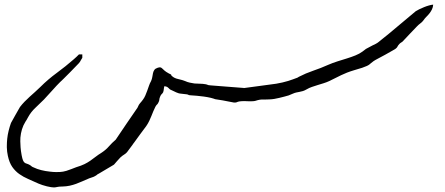

<svg xmlns="http://www.w3.org/2000/svg" viewBox="-20 -447 1938 836"><path d="M338.4 -195.3Q334 -188.5 332 -184.8Q330.1 -181.2 328.4 -178.2Q326.7 -175.3 323.7 -172.1Q320.8 -168.9 314.5 -162.6Q300.3 -147.5 285.4 -132.6Q270.5 -117.7 256.3 -103.5Q248 -96.2 241.7 -89.6Q235.4 -83 227.1 -74.7Q213.4 -59.6 199.5 -44.4Q185.5 -29.3 171.4 -13.7Q152.8 4.9 133.8 22.7Q114.7 40.5 102.5 63Q100.6 65.9 99.6 68.1Q98.6 70.3 97.4 72.3Q96.2 74.2 95 76.4Q93.8 78.6 91.3 82Q81.1 98.1 75.7 116Q70.3 133.8 68.8 152.3Q68.4 160.6 68.4 168.5Q68.4 179.7 69.6 194.8Q70.8 210 74.2 228.5Q77.1 244.1 80.1 251Q83 257.8 86.9 261Q90.8 264.2 96.4 265.6Q102.1 267.1 109.9 271.5Q113.3 273.4 114.7 274.7Q116.2 275.9 117.2 276.9Q118.2 277.8 120.1 279.1Q122.1 280.3 127 282.2Q141.1 289.1 159.4 293.7Q177.7 298.3 197.3 300.3Q211.4 302.2 224.6 302.2Q230 302.2 241.9 301.8Q253.9 301.3 269 296.9Q280.3 293.5 290.5 289.3Q300.8 285.2 311.5 281.2Q334 274.4 347.9 267.6Q361.8 260.7 373 252.9Q384.3 245.1 395.5 236.3Q406.7 227.5 423.8 216.8Q441.4 205.1 454.3 190.2Q467.3 175.3 483.9 161.1Q507.3 126 530.8 91.6Q554.2 57.1 578.6 22Q582 13.7 584.7 9.3Q587.4 4.9 590.1 2Q592.8 -1 595.5 -4.2Q598.1 -7.3 602.1 -12.7Q608.4 -21 612.8 -31.2Q617.2 -41.5 621.1 -52.2Q625 -63 628.7 -73.7Q632.3 -84.5 637.7 -93.8Q641.6 -102.5 643.1 -111.6Q644.5 -120.6 646.2 -128.7Q647.9 -136.7 652.3 -142.8Q656.7 -148.9 666.5 -151.9Q672.4 -153.8 676.3 -153.8Q677.7 -153.8 680.2 -153.1Q682.6 -152.3 686.3 -148.9Q689.9 -145.5 696 -139.9Q702.1 -134.3 714.8 -127.4Q723.1 -123 724.6 -122.6Q725.6 -122.1 725.6 -121.6Q725.1 -121.6 725.1 -120.6Q725.1 -119.1 729.5 -115.2Q739.3 -106.4 755.1 -103Q771 -99.6 786.6 -93.8Q795.9 -89.4 806.4 -87.2Q816.9 -85 826.7 -83.5Q837.9 -82.5 850.1 -82.5Q862.3 -82.5 876 -80.1Q880.9 -79.1 882.3 -78.4Q883.8 -77.6 885 -77.1Q886.2 -76.7 888.7 -76.2Q891.1 -75.7 897.9 -75.2Q932.1 -72.8 966.6 -69.8Q1001 -66.9 1035.2 -64.5H1039.1Q1040 -64.5 1040.5 -64Q1041 -63.5 1041.5 -63.5Q1077.1 -68.4 1112.3 -73Q1147.5 -77.6 1182.6 -82.5Q1211.4 -87.4 1232.7 -94Q1253.9 -100.6 1275.4 -108.9Q1276.9 -109.9 1278.3 -110.8Q1279.8 -111.8 1281.7 -112.8Q1311 -127.9 1344 -139.2Q1377 -150.4 1408.7 -164.6Q1428.7 -173.3 1449.7 -179.9Q1470.7 -186.5 1490.5 -192.6Q1510.3 -198.7 1527.8 -205.8Q1545.4 -212.9 1558.6 -222.7Q1559.6 -223.6 1562 -225.3Q1564.5 -227.1 1566.9 -229Q1569.8 -231 1573.2 -233.9Q1592.3 -244.6 1602.1 -249.3Q1611.8 -253.9 1616.5 -256.3Q1621.1 -258.8 1623.3 -260.3Q1625.5 -261.7 1630.1 -265.4Q1634.8 -269 1644.3 -277.1Q1653.8 -285.2 1673.3 -300.3L1790.5 -398.4Q1796.4 -402.3 1806.2 -407Q1815.9 -411.6 1826.7 -416Q1837.4 -420.4 1848.1 -423.3Q1858.9 -426.3 1866.2 -426.8Q1865.2 -415 1860.8 -406Q1856.4 -397 1850.3 -389.2Q1844.2 -381.3 1836.9 -374.3Q1829.6 -367.2 1823.7 -358.4Q1818.4 -351.1 1810.1 -345Q1801.8 -338.9 1795.4 -332Q1779.8 -315.4 1763.9 -299.1Q1748 -282.7 1732.4 -265.6Q1727.5 -261.7 1725.6 -261Q1723.6 -260.3 1718.8 -255.4Q1713.4 -249.5 1711.9 -246.3Q1710.4 -243.2 1708.5 -240.5Q1706.5 -237.8 1702.9 -235.1Q1699.2 -232.4 1690.4 -227.5Q1674.3 -218.3 1657.7 -209Q1641.1 -199.7 1624 -190.9Q1611.8 -184.6 1606 -180.4Q1600.1 -176.3 1595.9 -172.6Q1591.8 -168.9 1588.1 -166Q1584.5 -163.1 1577.1 -159.7Q1569.8 -156.2 1557.1 -151.9Q1544.4 -147.5 1522.9 -141.6Q1504.9 -136.2 1491.2 -130.9Q1477.5 -125.5 1465.3 -119.6Q1453.1 -113.8 1440.7 -107.4Q1428.2 -101.1 1413.1 -93.8Q1401.4 -88.4 1388.7 -84.5Q1376 -80.6 1363.3 -76.7Q1350.6 -72.8 1338.4 -68.6Q1326.2 -64.5 1315.4 -58.1Q1306.2 -52.7 1298.8 -50.5Q1291.5 -48.3 1284.7 -47.1Q1277.8 -45.9 1270.8 -44.4Q1263.7 -43 1254.9 -39.1Q1244.6 -34.2 1236.6 -31.5Q1228.5 -28.8 1218.3 -26.4Q1206.5 -23.4 1196 -20.8Q1185.5 -18.1 1174.8 -16.4Q1164.1 -14.6 1152.8 -14.2Q1145 -13.7 1136.2 -13.7H1127.4Q1116.2 -13.7 1110.4 -12.7Q1104.5 -11.7 1100.6 -10.5Q1096.7 -9.3 1092.8 -8.1Q1088.9 -6.8 1081.1 -6.3Q1075.2 -5.9 1068.8 -5.9Q1063 -5.9 1056.2 -6.3Q1049.3 -6.8 1043 -6.8Q1036.6 -6.8 1030.8 -6.3Q1019.5 -5.4 1015.4 -3.7Q1011.2 -2 1008.3 -1Q1006.3 -0.5 1003.4 -0.5Q1002 -0.5 998.8 -0.5Q995.6 -0.5 983.4 -3.4Q966.8 -6.8 950.2 -9.8Q933.6 -12.7 917 -15.1Q914.6 -16.1 909.4 -17.8Q904.3 -19.5 897.9 -21Q883.3 -24.4 867.2 -26.6Q851.1 -28.8 837.4 -30Q823.7 -31.2 814.2 -31.7Q804.7 -32.2 803.2 -32.7Q802.2 -32.7 801.8 -33.2Q801.3 -33.2 801.3 -33.7Q800.3 -34.7 798.3 -34.9Q796.4 -35.2 794.9 -36.1Q788.1 -37.1 781.7 -37.6Q775.4 -38.1 768.6 -39.1Q761.7 -39.6 756.6 -41.3Q751.5 -43 747.1 -44.9Q742.7 -46.9 738.3 -49.1Q733.9 -51.3 728.5 -53.7Q721.2 -56.6 718.5 -59.1Q715.8 -61.5 713.9 -63.7Q711.9 -65.9 708.5 -68.1Q705.1 -70.3 695.8 -71.8Q693.4 -63.5 693.1 -58.1Q692.9 -52.7 690.4 -45.4Q687.5 -40 684.1 -37.4Q680.7 -34.7 676.8 -25.4Q674.8 -20.5 674.3 -17.6Q673.8 -14.6 673.6 -12.2Q673.3 -9.8 672.6 -7.1Q671.9 -4.4 669.4 0Q667.5 4.4 666 5.9Q664.6 7.3 663.3 8.5Q662.1 9.8 660.6 11.5Q659.2 13.2 656.7 17.6Q651.4 27.8 647.5 37.6Q643.6 47.4 639.4 57.6Q635.3 67.9 630.1 78.9Q625 89.8 616.7 102.1Q603 120.1 589.8 138.2Q576.7 156.2 564 173.8Q561 177.7 559.8 179.2Q558.6 180.7 556.6 184.1Q551.8 190.4 547.1 196.8Q542.5 203.1 537.6 209.5Q534.2 214.8 530.3 218.5Q526.4 222.2 522 225.1Q517.6 228 513.2 231Q508.8 233.9 503.9 238.8Q496.1 247.1 489.5 254.6Q482.9 262.2 476.6 269.5Q474.6 271.5 473.6 271.5Q458 281.2 442.4 290Q426.8 298.8 411.1 308.6Q406.7 310.5 405 311.8Q403.3 313 402.1 314.2Q400.9 315.4 398.9 316.7Q397 317.9 392.6 320.3Q388.7 322.8 381.6 325Q374.5 327.1 368.2 329.6Q352.1 336.4 338.4 342.5Q324.7 348.6 311.3 353.5Q297.9 358.4 283.4 361.6Q269 364.7 251 365.2Q239.7 365.2 232.7 366.5Q225.6 367.7 220.7 368.7Q217.8 369.1 214.4 369.1Q209.5 369.1 201.9 367.9Q194.3 366.7 184.1 364.3Q173.8 361.8 164.3 358.6Q154.8 355.5 147.9 352.5Q124.5 341.8 103 332.5Q81.5 323.2 64 310.8Q46.4 298.3 33.4 279.8Q20.5 261.2 14.2 231.4Q10.3 213.9 9.8 195.3V188Q9.8 173.3 11.5 156.7Q13.2 140.1 17.6 122.3Q22 104.5 27.8 88.4Q37.6 71.3 47.1 53.7Q56.6 36.1 66.9 19Q76.2 6.8 86.9 -4.2Q97.7 -15.1 109.1 -25.6Q120.6 -36.1 132.3 -46.4Q144 -56.6 155.3 -67.9Q189 -101.6 227.3 -129.6Q265.6 -157.7 300.8 -188.5Q307.1 -193.8 312.7 -199.2Q318.4 -204.6 323.7 -210H338.4Z"/></svg>

Font: DimaRavanNevis
Style: regular
Weight: 400
Designer: R.Balvardi
Foundry: Dima Software Group
Version: Version 1.00;May 26, 2019;FontCreator 11.5.0.2427 64-bit